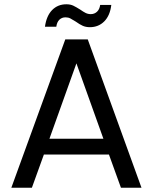

<svg xmlns="http://www.w3.org/2000/svg" viewBox="-20 -877 714 897"><path d="M489 -155H185L129 0H33L285 -693H390L641 0H545ZM463 -229 337 -581 211 -229ZM290 -857Q309 -857 322.5 -850.5Q336 -844 355 -832Q369 -822 380 -816.5Q391 -811 404 -811Q421 -811 433 -822Q445 -833 448 -854H500Q494 -804 467 -777Q440 -750 400 -750Q381 -750 366.5 -756.5Q352 -763 334 -776Q318 -786 308.5 -791Q299 -796 286 -796Q269 -796 257.5 -785Q246 -774 243 -752H190Q197 -803 223.5 -830Q250 -857 290 -857Z"/></svg>

Font: Poppins A&M
Style: Regular-A&M
Weight: 400
Designer: Ninad Kale (Devanagari), Jonny Pinhorn (Latin)
Foundry: Indian Type Foundry
Version: 4.004